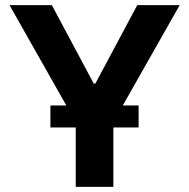

<svg xmlns="http://www.w3.org/2000/svg" viewBox="-20 -727 736 747"><path d="M181.7 -707 344.6 -402.1H351.1L514 -707H679.1L421 -251.9V0H274.7V-251.9L17 -707ZM176.1 -316.7H519.3V-231.2H176.1Z"/></svg>

Font: Pretendard Std Variable
Style: Regular
Weight: 400
Designer: Base glyphs from Inter by Rasmus Andersson; Hangeul glyphs from Noto Sans CJK(Source Han Sans) by Jang Soo-young and Kan
Foundry: Kil Hyung-jin
Version: Version 1.309;Glyphs 3.2 (3225)